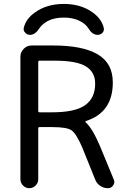

<svg xmlns="http://www.w3.org/2000/svg" viewBox="-20 -989 659 988"><path d="M176.8 -418Q176.8 -411.1 183.6 -411.1H249Q366.2 -411.1 418 -447.8Q469.7 -484.4 469.7 -558.6Q469.7 -618.2 421.9 -647.5Q374 -676.8 261.7 -676.8H183.6Q176.8 -676.8 176.8 -669.9ZM85 -66.4V-697.3Q85 -720.7 102.1 -737.8Q119.1 -754.9 142.6 -754.9H255.9Q404.3 -754.9 482.4 -709.5Q560.5 -664.1 560.5 -564.5Q560.5 -410.2 421.9 -366.2Q419.9 -365.2 419.4 -363.3Q418.9 -361.3 420.9 -359.4Q455.1 -329.1 493.2 -240.2L565.4 -65.4Q568.4 -58.6 568.4 -52.7Q568.4 -43 562.5 -35.2Q552.7 -20.5 535.2 -20.5Q513.7 -20.5 495.6 -32.7Q477.5 -44.9 469.7 -65.4L402.3 -232.4Q372.1 -301.8 348.1 -318.4Q324.2 -335 249 -335H183.6Q176.8 -335 176.8 -328.1V-66.4Q176.8 -47.9 163.1 -34.2Q149.4 -20.5 130.9 -20.5Q112.3 -20.5 98.6 -34.2Q85 -47.9 85 -66.4ZM481.4 -809.6Q455.1 -809.6 433.6 -844.7Q423.8 -860.4 404.3 -873Q366.2 -898.4 308.1 -898.4Q250 -898.4 212.9 -873Q194.3 -860.4 183.6 -844.7Q161.1 -809.6 134.8 -809.6Q119.1 -809.6 109.4 -821.3Q101.6 -829.1 101.6 -838.9Q101.6 -842.8 102.5 -846.7Q114.3 -892.6 158.2 -923.8Q219.7 -968.8 308.1 -968.8Q396.5 -968.8 457 -924.8Q502 -892.6 513.7 -846.7Q514.6 -842.8 514.6 -838.9Q514.6 -829.1 507.8 -820.3Q497.1 -809.6 481.4 -809.6Z"/></svg>

Font: Gen Jyuu Gothic Regular
Style: Regular
Weight: 400
Designer: [Source Han Sans]
Ryoko NISHIZUKA  (kana & ideographs); Paul D. Hunt (Latin, Greek & Cyrillic); Wenlong ZHANG  (bopomofo
Version: Version 1.002.20150607